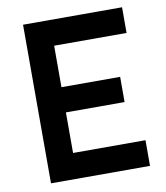

<svg xmlns="http://www.w3.org/2000/svg" viewBox="-79 -758 715 825"><g transform="rotate(-10 278.5 -346.0)"><path d="M77 0H509V-112H193V-289H449V-399H193V-580H509V-692H77Z"/></g></svg>

Font: TitilliumText22L
Style: 800 wt
Weight: 800
Designer: Campivisivi
Foundry: Campivisivi
Version: 1.000